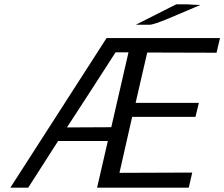

<svg xmlns="http://www.w3.org/2000/svg" viewBox="-20 -873 1042 892"><path d="M611 -758 767 -837 799 -853H804H827H849Q860 -852 880 -851Q900 -850 911 -850L765 -788Q691 -757 673 -758ZM28 -1 475 -696H1002L986 -628L664 -629L610 -395H904L888 -330H594L535 -70L795 -71H873L857 -1H431L481 -218H250L111 -1ZM291 -281Q326 -281 394 -281.5Q462 -282 497 -282L577 -630H517Q490 -587 398 -445.5Q306 -304 291 -281Z"/></svg>

Font: Coval
Style: Light Italic
Weight: 300
Foundry: Context Ltd
Version: Version 001.000